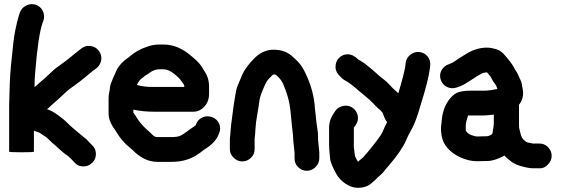

<svg xmlns="http://www.w3.org/2000/svg" viewBox="-20 -742 2696 923"><path d="M24 -235V-13C24 -11 44 -10 84 -10C124 -10 143 -11 143 -13V-114C144 -113 148 -111 156 -109C164 -107 171 -104 176 -100C181 -96 186 -93 191 -90C196 -87 200 -84 204 -81C208 -78 213 -73 219 -67C225 -61 232 -54 240 -48C248 -42 254 -35 262 -28C270 -21 277 -15 284 -9C291 -3 298 2 304 6C310 10 315 15 320 20C325 25 332 33 342 43C352 53 364 58 381 58C398 58 412 52 424 40C436 28 441 15 441 -2C441 -19 435 -33 423 -44L415 -52C410 -57 405 -62 401 -67C394 -74 387 -80 380 -85C373 -90 367 -96 361 -101C355 -106 347 -112 338 -120C329 -128 319 -136 310 -145L296 -159C290 -165 278 -174 258 -189C238 -204 220 -213 206 -217C213 -222 219 -228 226 -235C251 -257 272 -275 288 -291C304 -307 322 -320 338 -331C354 -342 370 -355 386 -368C402 -381 415 -392 426 -401L445 -415C458 -426 465 -440 467 -456C469 -472 464 -486 454 -499C444 -512 431 -519 414 -521C397 -523 383 -519 370 -508L352 -494C314 -462 285 -440 266 -427C247 -414 231 -400 217 -386C203 -372 189 -361 178 -351C167 -341 156 -332 146 -323C146 -347 147 -370 149 -393C159 -515 171 -595 185 -633L189 -644C194 -659 193 -674 186 -689C179 -704 167 -714 152 -719C137 -724 122 -723 107 -716C92 -709 81 -697 76 -682L72 -672C57 -620 48 -574 44 -535C40 -496 36 -461 33 -430C30 -399 28 -370 27 -342Z M638 -334C646 -350 654 -361 664 -367C668 -370 672 -373 676 -377C679 -379 688 -384 702 -394C716 -404 731 -409 747 -409H766C782 -409 798 -402 816 -388C834 -374 847 -361 855 -348C858 -344 861 -340 863 -337C865 -334 866 -330 866 -326V-324H718C685 -324 658 -327 638 -334ZM718 -205H910C924 -205 936 -209 947 -216C973 -234 986 -261 985 -295V-326C985 -355 977 -380 962 -401C950 -425 931 -448 904 -469C861 -508 815 -528 766 -528H747C724 -528 704 -524 686 -517C656 -507 629 -492 605 -472C601 -468 596 -464 591 -461C571 -447 555 -430 543 -410C540 -404 534 -391 525 -370C516 -349 510 -334 509 -324C508 -314 507 -305 505 -297C503 -289 502 -279 502 -267V-194C502 -175 509 -155 523 -132C527 -127 533 -118 541 -105C549 -92 557 -80 565 -71C573 -62 580 -55 585 -49C600 -36 611 -26 618 -20C655 17 694 36 735 36H806C858 36 902 22 938 -5C958 -20 970 -29 976 -32C1006 -53 1025 -76 1033 -101C1040 -116 1040 -131 1034 -146C1028 -161 1017 -172 1002 -178C987 -184 970 -185 954 -178C938 -171 927 -159 921 -141C921 -139 917 -137 910 -132C903 -127 892 -120 879 -110C866 -100 855 -93 846 -89C837 -85 822 -83 800 -83H735C728 -83 721 -86 714 -93C707 -100 701 -106 695 -111C669 -133 650 -155 637 -177C632 -186 626 -194 621 -201V-215C654 -208 687 -205 718 -205Z M1383 -141C1388 -102 1390 -77 1390 -65L1396 -8V19C1396 35 1401 49 1413 61C1425 73 1439 79 1455 79C1471 79 1485 73 1497 61C1509 49 1515 35 1515 19V-10L1509 -70C1509 -88 1509 -102 1507 -113C1505 -124 1503 -138 1501 -155C1499 -172 1498 -185 1497 -194C1496 -203 1495 -212 1494 -220C1491 -276 1476 -332 1450 -387C1444 -400 1437 -413 1429 -425C1421 -437 1406 -453 1383 -473C1360 -493 1331 -503 1295 -503C1259 -503 1228 -488 1200 -459C1175 -434 1157 -409 1145 -384L1122 -329C1118 -319 1114 -304 1111 -283C1108 -262 1105 -245 1103 -233L1093 -157C1091 -144 1090 -132 1089 -121C1088 -110 1088 -101 1087 -94C1086 -87 1085 -79 1085 -71V-25C1085 -9 1091 4 1103 16C1115 28 1129 34 1145 34C1161 34 1175 28 1187 16C1199 4 1204 -9 1204 -25V-71C1204 -73 1204 -77 1205 -83C1206 -89 1207 -102 1208 -122C1209 -142 1212 -166 1217 -193C1222 -220 1225 -241 1227 -258C1229 -275 1239 -302 1256 -339C1261 -351 1270 -362 1283 -374L1291 -382C1293 -384 1295 -384 1299 -384C1303 -384 1306 -383 1308 -381C1324 -367 1334 -354 1340 -341C1360 -296 1373 -250 1377 -202C1378 -187 1380 -167 1383 -141Z M1609 -463C1598 -452 1593 -437 1593 -420C1593 -403 1601 -387 1617 -373C1625 -364 1633 -358 1641 -354C1649 -350 1659 -343 1671 -334C1683 -325 1693 -316 1702 -308C1711 -300 1723 -290 1737 -279C1751 -268 1764 -256 1774 -245C1784 -234 1793 -226 1800 -219C1803 -218 1810 -211 1820 -199C1820 -198 1822 -193 1826 -182C1830 -171 1835 -162 1841 -155C1834 -142 1827 -127 1820 -110C1813 -93 1787 -58 1742 -4C1738 0 1734 4 1732 7C1730 10 1726 15 1718 21C1710 27 1705 32 1701 36C1700 35 1699 32 1696 27C1693 22 1690 17 1688 12C1686 7 1685 -1 1684 -12C1683 -23 1682 -30 1681 -35V-126C1681 -128 1682 -130 1683 -131L1690 -141C1699 -154 1703 -169 1700 -185C1697 -201 1688 -215 1675 -224C1662 -233 1647 -236 1631 -233C1615 -230 1601 -222 1592 -209L1586 -200C1570 -177 1562 -153 1562 -128V-55C1562 -36 1563 -22 1564 -11L1567 22C1568 33 1575 51 1587 76C1599 101 1613 120 1630 133C1660 157 1690 165 1722 159C1739 156 1753 150 1763 141C1773 132 1781 126 1786 121C1791 116 1797 109 1806 102C1815 95 1822 87 1828 79C1834 71 1842 62 1850 53C1891 5 1918 -35 1931 -65C1937 -80 1947 -100 1960 -123C1973 -146 1987 -184 2002 -237C2027 -316 2042 -375 2047 -416L2048 -427C2050 -443 2046 -457 2036 -470C2026 -483 2012 -490 1996 -492C1980 -494 1966 -489 1953 -479C1940 -469 1932 -456 1930 -440L1929 -429C1928 -424 1928 -417 1926 -410C1924 -403 1922 -392 1918 -376C1914 -360 1910 -346 1906 -332C1902 -318 1898 -306 1895 -294H1894C1887 -301 1882 -306 1877 -310C1872 -314 1865 -321 1856 -331C1847 -341 1837 -351 1824 -361C1811 -371 1803 -377 1799 -381C1795 -385 1784 -395 1765 -411C1746 -427 1731 -439 1719 -446C1707 -453 1701 -457 1700 -458C1685 -473 1668 -481 1651 -481C1634 -481 1620 -474 1609 -463Z M2319 -87 2274 -86C2269 -86 2265 -87 2261 -88C2240 -93 2227 -101 2222 -110C2221 -112 2220 -112 2219 -113V-137C2219 -149 2223 -165 2230 -187H2308C2312 -187 2327 -188 2354 -191V-149C2354 -141 2352 -130 2350 -118C2349 -113 2349 -108 2348 -104C2347 -100 2346 -97 2345 -97C2335 -90 2326 -87 2319 -87ZM2322 32C2346 32 2374 23 2405 6C2411 13 2418 19 2427 26C2442 40 2460 49 2479 55C2506 63 2527 67 2543 67H2578C2591 67 2602 61 2614 49C2626 37 2632 23 2632 7C2632 -9 2626 -23 2614 -35C2602 -47 2589 -52 2573 -52H2548C2542 -52 2538 -52 2536 -53C2534 -54 2528 -55 2521 -56C2514 -57 2507 -61 2502 -66C2493 -73 2487 -83 2484 -94C2481 -105 2479 -114 2477 -121C2475 -128 2475 -139 2475 -153V-238C2492 -260 2498 -285 2493 -312C2492 -319 2490 -326 2489 -335C2488 -344 2485 -352 2480 -362C2475 -372 2472 -380 2469 -386C2466 -392 2463 -398 2459 -403C2455 -408 2453 -413 2450 -419C2447 -425 2441 -434 2432 -446C2423 -458 2412 -471 2400 -484C2388 -497 2372 -505 2352 -509C2321 -517 2287 -513 2252 -499C2239 -494 2220 -483 2194 -466L2171 -451C2161 -444 2154 -440 2151 -439L2137 -433C2122 -428 2110 -418 2102 -403C2094 -388 2094 -373 2099 -358C2104 -343 2114 -331 2129 -324C2144 -317 2158 -316 2174 -321C2190 -326 2202 -331 2209 -335C2216 -339 2230 -347 2249 -360C2268 -373 2282 -381 2288 -384C2294 -387 2299 -390 2301 -391C2309 -393 2316 -394 2321 -394C2332 -383 2340 -372 2344 -363C2348 -354 2354 -346 2358 -341C2362 -336 2365 -331 2367 -326C2369 -321 2370 -317 2371 -314C2366 -313 2362 -313 2358 -312C2354 -311 2348 -310 2342 -309C2336 -308 2330 -308 2324 -307C2318 -306 2307 -306 2292 -306H2240C2220 -306 2204 -304 2188 -300C2172 -296 2157 -285 2143 -268C2121 -241 2108 -208 2104 -168C2103 -162 2103 -155 2102 -148C2101 -141 2100 -133 2100 -126C2100 -119 2100 -112 2101 -105C2104 -59 2128 -23 2173 4C2207 23 2240 33 2274 33Z"/></svg>

Font: AppleStorm
Style: Xbd
Weight: 800
Foundry: Cannot Into Space Fonts
Version: Version 1.01